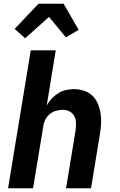

<svg xmlns="http://www.w3.org/2000/svg" viewBox="-20 -1003 640 1023"><path d="M23 0 144 -735H277L229 -441Q240 -461 255.5 -477.5Q271 -494 290 -506Q309 -518 330.5 -523Q352 -528 373 -528Q402 -528 428 -519.5Q454 -511 472.5 -493Q491 -475 501.5 -450Q512 -425 516 -398Q520 -371 518.5 -342.5Q517 -314 512 -286L465 0H332L382 -304Q385 -324 385 -344Q385 -364 377.5 -381Q370 -398 353 -408Q336 -418 316 -418Q298 -418 279.5 -413Q261 -408 246 -396Q231 -384 222 -366.5Q213 -349 211 -332L156 0ZM114 -799 58 -849 185 -983H319L399 -844L331 -804L241 -913Z"/></svg>

Font: Iosevka Extrabold Extended
Style: Italic
Weight: 800
Width: 7
Italic angle: -9°
Monospace: yes
Designer: Belleve Invis
Foundry: Belleve Invis
Version: Version 32.5.0; ttfautohint (v1.8.4)